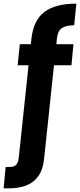

<svg xmlns="http://www.w3.org/2000/svg" viewBox="-83 -797 440 1056"><path d="M-63 239 -52 121H-27Q-5 121 6 109.5Q17 98 20 72L74 -438H14L26 -554H87L90 -585Q101 -686 161.5 -731.5Q222 -777 337 -777L325 -658Q279 -658 256.5 -642Q234 -626 230 -585L227 -554H321L310 -438H214L160 72Q154 135 128 171.5Q102 208 60 223.5Q18 239 -37 239Z"/></svg>

Font: Host Grotesk Black
Style: Regular
Weight: 900
Designer: Doğukan Karapınar based on Poppins by Indian Type Foundry, Jonny Pinhorn
Foundry: Element Type
Version: Version 1.000; ttfautohint (v1.8.4.7-5d5b);gftools[0.9.33]